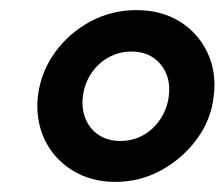

<svg xmlns="http://www.w3.org/2000/svg" viewBox="-20 -752 444 380"><path d="M55 -562Q61 -610 89 -648.5Q117 -687 159 -709.5Q201 -732 250 -732Q299 -732 335.5 -709.5Q372 -687 390.5 -648Q409 -609 403 -562Q398 -515 369.5 -476.5Q341 -438 299 -415Q257 -392 208 -392Q160 -392 123 -415Q86 -438 68 -476.5Q50 -515 55 -562ZM144 -561Q141 -537 149.5 -516.5Q158 -496 176 -484.5Q194 -473 218 -473Q243 -473 263.5 -484.5Q284 -496 297.5 -516.5Q311 -537 314 -561Q319 -599 298 -624.5Q277 -650 240 -650Q216 -650 195 -638.5Q174 -627 160.5 -606.5Q147 -586 144 -561Z"/></svg>

Font: Aleo
Style: Bold Italic
Weight: 700
Italic angle: -7°
Version: Version 2.001;gftools[0.9.29]